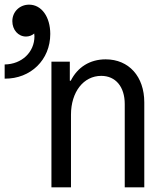

<svg xmlns="http://www.w3.org/2000/svg" viewBox="-50 -805 670 825"><path d="M171 0H255V-312C255 -410 309 -479 385 -479C447 -479 486 -432 486 -358V0H570V-365C570 -476 504 -550 404 -550C336 -550 283 -516 254 -458H250V-540H171ZM-30 -528V-467C82 -466 166 -548 166 -659C166 -732 129 -785 75 -785C35 -785 3 -755 3 -714C3 -677 28 -648 62 -648C75 -648 88 -653 97 -661C97 -657 98 -653 98 -649C98 -581 44 -529 -30 -528Z"/></svg>

Font: CommitMono
Style: 400Regular
Weight: 400
Monospace: yes
Designer: Eigil Nikolajsen
Foundry: Eigil Nikolajsen
Version: Version 1.143